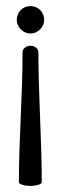

<svg xmlns="http://www.w3.org/2000/svg" viewBox="-20 -598 205 630"><path d="M125 -533C125 -545 120 -557 112 -565C103 -574 92 -578 80 -578C68 -578 57 -574 48 -565C40 -557 35 -545 35 -533C35 -521 40 -510 48 -502C57 -493 68 -488 80 -488C92 -488 103 -493 112 -502C120 -510 125 -521 125 -533ZM117 0C117 -142 106 -284 106 -427C106 -438 94 -448 80 -448C66 -448 54 -438 54 -427C54 -284 42 -142 42 0C42 6 59 12 80 12C101 12 117 6 117 0Z"/></svg>

Font: Nupuram Light
Style: Regular
Weight: 300
Designer: Santhosh Thottingal (santhosh.thottingal@gmail.com)
Foundry: SMC
Version: Version 1.000